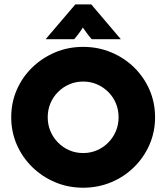

<svg xmlns="http://www.w3.org/2000/svg" viewBox="-20 -855 769 888"><path d="M364.6 13.2Q295.1 13.2 235.1 -12.2Q175 -37.5 129.2 -82.3Q83.3 -127.1 57.6 -186.1Q31.9 -245.1 31.9 -312.5Q31.9 -380.6 57.6 -439.6Q83.3 -498.6 129.2 -543.1Q175 -587.5 235.1 -612.8Q295.1 -638.2 364.6 -638.2Q434 -638.2 494.4 -612.8Q554.9 -587.5 600.3 -543.1Q645.8 -498.6 671.5 -439.6Q697.2 -380.6 697.2 -312.5Q697.2 -245.1 671.5 -186.1Q645.8 -127.1 600.3 -82.3Q554.9 -37.5 494.4 -12.2Q434 13.2 364.6 13.2ZM364.6 -147.2Q399.3 -147.2 428.8 -160.1Q458.3 -172.9 480.9 -195.8Q503.5 -218.8 516 -248.6Q528.5 -278.5 528.5 -312.5Q528.5 -347.2 516 -377.1Q503.5 -406.9 480.9 -429.5Q458.3 -452.1 428.8 -464.9Q399.3 -477.8 364.6 -477.8Q329.9 -477.8 300.3 -464.9Q270.8 -452.1 248.3 -429.5Q225.7 -406.9 213.2 -377.1Q200.7 -347.2 200.7 -312.5Q200.7 -278.5 213.2 -248.6Q225.7 -218.8 248.3 -195.8Q270.8 -172.9 300.3 -160.1Q329.9 -147.2 364.6 -147.2ZM191 -673.6 328.5 -834.7H402.1L538.9 -673.6H404.2Q393.1 -686.1 383 -699.7Q372.9 -713.2 363.2 -727.8Q354.2 -713.2 344.1 -699.7Q334 -686.1 322.9 -673.6Z"/></svg>

Font: Afacad Flux ExtraBold
Style: Regular
Weight: 800
Designer: Kristian Moeller
Foundry: Dicotype
Version: Version 1.100